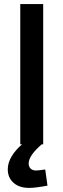

<svg xmlns="http://www.w3.org/2000/svg" viewBox="-20 -705 309 938"><path d="M212 202Q152 213 123 213Q74 213 46 188Q18 163 18 122Q18 90 37.5 58Q57 26 88 0H79V-685H191V0H184Q120 55 120 94Q120 109 129.5 118.5Q139 128 156 128Q166 128 201 123Z"/></svg>

Font: Cairo SemiBold
Style: Regular
Weight: 600
Designer: Mohamed Gaber, Accademia di Belle Arti di Urbino and others
Foundry: Kief Type Foundry, Accademia di Belle Arti di Urbino and others
Version: Version 3.011